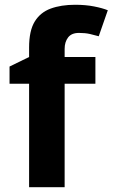

<svg xmlns="http://www.w3.org/2000/svg" viewBox="-20 -785 472 805"><path d="M380 -434H251V0H102V-434H20V-506L102 -546V-586Q102 -656 125.5 -694.5Q149 -733 192.5 -749Q236 -765 295 -765Q339 -765 374.5 -758Q410 -751 432 -742L394 -633Q377 -638 357 -642.5Q337 -647 311 -647Q280 -647 265.5 -628Q251 -609 251 -580V-546H380Z"/></svg>

Font: Noto Sans Sinhala
Style: Bold
Weight: 700
Designer: Jelle Bosma - Monotype Design Team
Foundry: Monotype Imaging Inc.
Version: Version 2.006; ttfautohint (v1.8.4.7-5d5b)